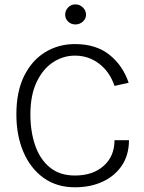

<svg xmlns="http://www.w3.org/2000/svg" viewBox="-20 -824 643 856"><path d="M314 11Q232.5 11 174 -31.2Q115.5 -73.5 84.2 -146.8Q53 -220 53 -314Q53 -416 87.8 -485.8Q122.5 -555.5 181.8 -591.5Q241 -627.5 314 -627.5Q408.5 -627.5 468.2 -579.5Q528 -531.5 553.5 -455L490.5 -441Q469.5 -503.5 422.2 -539.8Q375 -576 314 -576Q261.5 -576 216.2 -546.2Q171 -516.5 143.2 -458Q115.5 -399.5 115.5 -314Q115.5 -237.5 136.8 -175.8Q158 -114 202 -77.8Q246 -41.5 314 -41.5Q394 -41.5 442.2 -84.5Q490.5 -127.5 490.5 -199H555Q555 -134 524 -87Q493 -40 438.5 -14.5Q384 11 314 11ZM316 -715Q297 -715 283.8 -727.8Q270.5 -740.5 270.5 -758.5Q270.5 -777 283.8 -790.8Q297 -804.5 316 -804.5Q335.5 -804.5 349.5 -790.8Q363.5 -777 363.5 -758.5Q363.5 -740.5 349.5 -727.8Q335.5 -715 316 -715Z"/></svg>

Font: Karla Light
Style: Regular
Weight: 300
Designer: Jonathan Pinhorn
Version: Version 2.004;gftools[0.9.33]